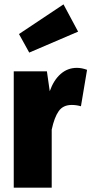

<svg xmlns="http://www.w3.org/2000/svg" viewBox="-20 -860 419 880"><path d="M379 -540 351 -373Q330 -379 309 -379Q269 -379 249 -350.5Q229 -322 217 -266V0H43V-533H195L208 -442Q226 -493 258 -521Q290 -549 332 -549Q355 -549 379 -540ZM271 -840 338 -715 114 -619 67 -704Z"/></svg>

Font: Fira Sans Condensed ExtraBold
Style: Regular
Weight: 800
Width: 3
Designer: Carrois Corporate & Edenspiekermann AG
Foundry: Carrois Corporate GbR & Edenspiekermann AG
Version: Version 4.203